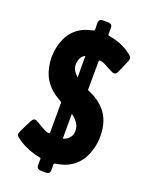

<svg xmlns="http://www.w3.org/2000/svg" viewBox="-165 -914 816 1065"><g transform="rotate(20 243.0 -381.0)"><path d="M243.2 70.3Q231.9 70.3 219.2 70.6Q206.5 70.8 197.8 65.9Q189 61 189 44.9Q189 36.6 189.2 27.8Q189.5 19 189.5 10.7Q189.5 4.4 182.6 2.9Q174.8 1 167.2 -0.5Q159.7 -2 151.9 -3.9Q122.1 -12.2 91.1 -27.1Q60.1 -42 35.6 -61.5Q31.2 -65.4 28.3 -69.1Q25.4 -72.8 25.4 -79.1Q25.4 -84 34.4 -103Q43.5 -122.1 53.5 -141.8Q63.5 -161.6 66.9 -168Q70.3 -174.3 75 -179.9Q79.6 -185.5 87.4 -185.5Q93.8 -185.5 112.1 -174.6Q130.4 -163.6 150.9 -152.3Q171.4 -141.1 184.1 -141.1Q189.9 -141.1 189.9 -148.9Q189.9 -192.4 190.2 -235.6Q190.4 -278.8 190.4 -321.8Q190.4 -326.2 186 -328.6Q176.3 -334.5 166.7 -340.1Q157.2 -345.7 147.9 -352.1Q99.1 -387.7 77.6 -433.6Q56.2 -479.5 54.7 -538.6V-543.9Q54.7 -605 80.8 -659.4Q106.9 -713.9 163.6 -742.2Q178.2 -749 192.4 -752.9Q206.5 -756.8 221.7 -760.7Q230 -762.7 229.7 -773.7Q229.5 -784.7 228.3 -797.9Q227.1 -811 231.4 -821Q235.8 -831.1 253.4 -831.1Q265.1 -831.1 277.8 -831.5Q290.5 -832 299.6 -827.1Q308.6 -822.3 308.6 -805.7Q308.6 -796.4 308.3 -787.6Q308.1 -778.8 308.1 -769.5Q308.1 -763.2 315.4 -761.7Q323.2 -760.3 330.8 -759.3Q338.4 -758.3 345.7 -755.9Q375 -749 404.8 -734.1Q434.6 -719.2 457 -699.7Q466.3 -691.4 466.3 -682.1Q466.3 -677.7 458.5 -658.4Q450.7 -639.2 441.9 -619.4Q433.1 -599.6 430.2 -593.3Q427.2 -586.9 422.9 -581.5Q418.5 -576.2 410.2 -576.2Q402.3 -576.2 384.3 -586.2Q366.2 -596.2 346.4 -606.2Q326.7 -616.2 313.5 -616.2Q307.1 -616.2 307.1 -607.9Q307.1 -566.4 306.9 -525.1Q306.6 -483.9 306.6 -442.4Q306.6 -439.5 308.3 -439Q310.1 -438.5 312 -437.5Q385.7 -406.7 422.4 -354.2Q459 -301.8 459 -221.7Q459 -155.8 430.4 -97.7Q401.9 -39.6 339.4 -11.2Q323.2 -4.4 307.9 -0.7Q292.5 2.9 275.4 5.9Q267.1 7.3 267.1 17.3Q267.1 27.3 268.3 39.6Q269.5 51.8 264.9 61Q260.3 70.3 243.2 70.3ZM229 -485.8Q228.5 -517.6 228.5 -549.3Q228.5 -581.1 228.5 -612.8Q209.5 -603.5 201.9 -585.9Q194.3 -568.4 194.3 -548.3Q194.3 -529.8 204.8 -513.7Q215.3 -497.6 229 -485.8ZM267.6 -285.6V-138.7Q291 -145.5 304.9 -161.9Q318.8 -178.2 318.8 -203.1Q318.8 -229.5 303.7 -250.5Q288.6 -271.5 267.6 -285.6Z"/></g></svg>

Font: Belanosima SemiBold
Style: Regular
Weight: 600
Designer: The DocRepair Project, Santiago Orozco
Foundry: Google
Version: Version 2.000